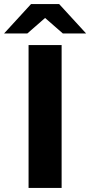

<svg xmlns="http://www.w3.org/2000/svg" viewBox="-57 -921 442 941"><path d="M83 -700H245V0H83ZM251 -757 164 -833 77 -757H-37L95 -901H233L365 -757Z"/></svg>

Font: Idrija
Style: Bold
Weight: 700
Designer: Julieta Ulanovsky
Foundry: Julieta Ulanovsky
Version: Version 7.200